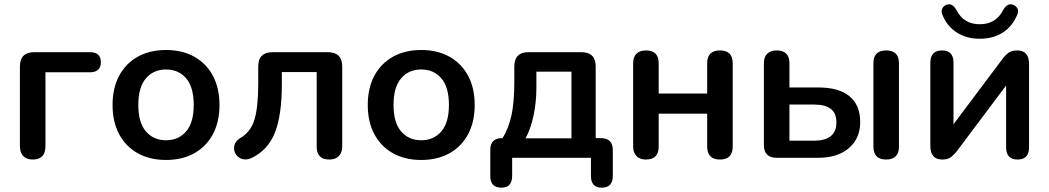

<svg xmlns="http://www.w3.org/2000/svg" viewBox="-20 -729 4847 887"><path d="M131 8Q103 8 87.5 -8Q72 -24 72 -54V-422Q72 -488 139 -488H395Q446 -488 446 -442Q446 -395 395 -395H190V-54Q190 8 131 8Z M747 10Q672 10 616.5 -21Q561 -52 530.5 -109Q500 -166 500 -244Q500 -322 530.5 -379Q561 -436 616.5 -467Q672 -498 747 -498Q822 -498 877.5 -467Q933 -436 963.5 -379Q994 -322 994 -244Q994 -166 963.5 -109Q933 -52 877.5 -21Q822 10 747 10ZM747 -81Q805 -81 840 -122Q875 -163 875 -244Q875 -326 840 -367Q805 -408 747 -408Q689 -408 654 -367Q619 -326 619 -244Q619 -163 654 -122Q689 -81 747 -81Z M1501 8Q1443 8 1443 -52V-396H1282V-338Q1282 -196 1249.5 -115Q1217 -34 1140 2Q1115 12 1095.5 4.5Q1076 -3 1067 -20.5Q1058 -38 1063 -58Q1068 -78 1091 -92Q1140 -121 1156.5 -179.5Q1173 -238 1173 -342V-422Q1173 -488 1240 -488H1494Q1561 -488 1561 -422V-52Q1561 -24 1545.5 -8Q1530 8 1501 8Z M1926 10Q1851 10 1795.5 -21Q1740 -52 1709.5 -109Q1679 -166 1679 -244Q1679 -322 1709.5 -379Q1740 -436 1795.5 -467Q1851 -498 1926 -498Q2001 -498 2056.5 -467Q2112 -436 2142.5 -379Q2173 -322 2173 -244Q2173 -166 2142.5 -109Q2112 -52 2056.5 -21Q2001 10 1926 10ZM1926 -81Q1984 -81 2019 -122Q2054 -163 2054 -244Q2054 -326 2019 -367Q1984 -408 1926 -408Q1868 -408 1833 -367Q1798 -326 1798 -244Q1798 -163 1833 -122Q1868 -81 1926 -81Z M2408 -90H2620V-398H2458V-322Q2458 -258 2445 -196Q2432 -134 2408 -90ZM2296 138Q2245 138 2245 84V-36Q2245 -91 2300 -91H2302Q2331 -139 2343.5 -199Q2356 -259 2356 -349V-422Q2356 -488 2422 -488H2665Q2732 -488 2732 -422V-91H2755Q2811 -91 2811 -36V84Q2811 138 2760 138Q2710 138 2710 84V0H2346V84Q2346 138 2296 138Z M2964 8Q2936 8 2920.5 -8Q2905 -24 2905 -52V-437Q2905 -466 2920.5 -481Q2936 -496 2964 -496Q3023 -496 3023 -437V-297H3247V-437Q3247 -496 3306 -496Q3365 -496 3365 -437V-52Q3365 8 3306 8Q3247 8 3247 -52V-204H3023V-52Q3023 8 2964 8Z M3568 0Q3509 0 3509 -59V-437Q3509 -466 3524.5 -481Q3540 -496 3568 -496Q3627 -496 3627 -437V-325H3759Q3856 -325 3905 -284Q3954 -243 3954 -165Q3954 -90 3902 -45Q3850 0 3759 0ZM3627 -79H3742Q3790 -79 3817 -99.5Q3844 -120 3844 -163Q3844 -207 3817.5 -226.5Q3791 -246 3742 -246H3627ZM4074 8Q4015 8 4015 -52V-437Q4015 -496 4074 -496Q4133 -496 4133 -437V-52Q4133 8 4074 8Z M4506 -550Q4445 -550 4400 -579Q4355 -608 4334 -660Q4327 -677 4333 -689.5Q4339 -702 4353 -707Q4379 -717 4399 -682Q4432 -617 4506 -617Q4581 -617 4614 -682Q4634 -717 4660 -707Q4674 -702 4680.5 -689.5Q4687 -677 4679 -660Q4657 -607 4612.5 -578.5Q4568 -550 4506 -550ZM4333 8Q4278 8 4278 -55V-439Q4278 -496 4332 -496Q4385 -496 4385 -439V-155L4613 -459Q4623 -473 4638 -484.5Q4653 -496 4680 -496Q4734 -496 4734 -433V-49Q4734 8 4681 8Q4628 8 4628 -49V-334L4400 -30Q4390 -17 4375 -4.5Q4360 8 4333 8Z"/></svg>

Font: Chiron GoRound TC M
Style: Regular
Weight: 500
Designer: Ryoko NISHIZUKA 西塚涼子 (kana, bopomofo & ideographs); Paul D. Hunt (Latin, Greek & Cyrillic); Sandoll Communications 산돌커뮤니
Foundry: Adobe
Version: Version 1.000;hotconv 1.1.1;makeotfexe 2.6.0